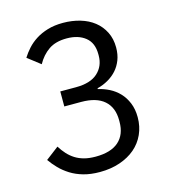

<svg xmlns="http://www.w3.org/2000/svg" viewBox="-108 -800 815 902"><g transform="rotate(-15 300.0 -349.0)"><path d="M261 -402Q332 -402 367.5 -434.5Q403 -467 403 -518V-525Q403 -580 368.5 -607.5Q334 -635 278 -635Q224 -635 190 -611.5Q156 -588 134 -548L72 -596Q85 -617 103.5 -637.5Q122 -658 147 -674Q172 -690 205 -700Q238 -710 280 -710Q324 -710 363 -698.5Q402 -687 430.5 -664.5Q459 -642 475.5 -609Q492 -576 492 -534Q492 -500 481.5 -473Q471 -446 453 -426Q435 -406 410.5 -392Q386 -378 358 -371V-367Q386 -361 412.5 -347.5Q439 -334 459.5 -312.5Q480 -291 492.5 -260.5Q505 -230 505 -191Q505 -146 488 -108.5Q471 -71 440 -44.5Q409 -18 365 -3Q321 12 268 12Q223 12 188 2Q153 -8 126 -25Q99 -42 78.5 -63Q58 -84 42 -107L105 -155Q118 -134 133.5 -117Q149 -100 168 -88Q187 -76 211 -69.5Q235 -63 267 -63Q341 -63 379 -96.5Q417 -130 417 -192V-200Q417 -262 379 -295.5Q341 -329 267 -329H185V-402Z"/></g></svg>

Font: IBM Plex Sans KR
Style: Regular
Weight: 400
Designer: Mike Abbink; Paul van der Laan; Pieter van Rosmalen; Wujin Sim; Chorong Kim; Dohee Lee;
Foundry: Sandoll Inc.
Version: Version 1.001